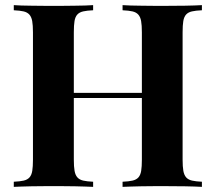

<svg xmlns="http://www.w3.org/2000/svg" viewBox="-20 -728 840 748"><path d="M766.6 -688Q742.7 -687 727.8 -683.6Q712.9 -680.2 704.8 -671.1Q696.8 -662.1 694.1 -645.8Q691.4 -629.4 691.4 -602.1V-106Q691.4 -78.6 694.3 -62.3Q697.3 -45.9 705.3 -36.9Q713.4 -27.8 728.3 -24.4Q743.2 -21 766.6 -20V0Q741.7 -1.5 701.4 -2.2Q661.1 -2.9 614.7 -2.9Q592.8 -2.9 570.8 -2.7Q548.8 -2.4 528.3 -2.2Q507.8 -2 489.5 -1.2Q471.2 -0.5 457.5 0V-20Q481.4 -21 496.3 -24.4Q511.2 -27.8 519.3 -36.9Q527.3 -45.9 530 -62.3Q532.7 -78.6 532.7 -106V-346.2H267.6V-106Q267.6 -78.6 270.5 -62.3Q273.4 -45.9 281.5 -36.9Q289.6 -27.8 304.2 -24.4Q318.8 -21 342.8 -20V0Q329.1 -0.5 311.5 -1.2Q293.9 -2 274.2 -2.2Q254.4 -2.4 233.4 -2.7Q212.4 -2.9 191.4 -2.9Q167.5 -2.9 144.5 -2.7Q121.6 -2.4 101.1 -2.2Q80.6 -2 63.5 -1.2Q46.4 -0.5 33.7 0V-20Q57.6 -21 72.3 -24.4Q86.9 -27.8 95 -36.9Q103 -45.9 105.7 -62.3Q108.4 -78.6 108.4 -106V-602.1Q108.4 -629.4 105.5 -645.8Q102.5 -662.1 94.5 -671.1Q86.4 -680.2 71.8 -683.6Q57.1 -687 33.7 -688V-708Q46.4 -707 63.5 -706.5Q80.6 -706.1 101.1 -705.8Q121.6 -705.6 144.5 -705.3Q167.5 -705.1 191.4 -705.1Q212.4 -705.1 233.4 -705.3Q254.4 -705.6 274.2 -705.8Q293.9 -706.1 311.5 -706.5Q329.1 -707 342.8 -708V-688Q318.8 -687 304 -683.6Q289.1 -680.2 281 -671.1Q272.9 -662.1 270.3 -645.8Q267.6 -629.4 267.6 -602.1V-366.2H532.7V-602.1Q532.7 -629.4 529.8 -645.8Q526.9 -662.1 518.8 -671.1Q510.7 -680.2 496.1 -683.6Q481.4 -687 457.5 -688V-708Q471.2 -707 489.5 -706.5Q507.8 -706.1 528.3 -705.8Q548.8 -705.6 570.8 -705.3Q592.8 -705.1 614.7 -705.1Q661.1 -705.1 701.4 -705.8Q741.7 -706.5 766.6 -708Z"/></svg>

Font: SVN-Playfair Display
Style: Bold
Weight: 700
Designer: Claus Eggers Sørensen
Foundry: Claus Eggers Sørensen
Version: Version 1.004;PS 001.004;hotconv 1.0.70;makeotf.lib2.5.58329